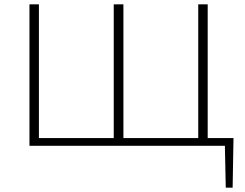

<svg xmlns="http://www.w3.org/2000/svg" viewBox="-20 -678 1140 893"><path d="M1066 -36 1062 195H1030L1026 0H117V-658H161V-36H509V-658H554V-36H902V-658H946V-36Z"/></svg>

Font: EauTestSC Light
Style: Regular
Weight: 300
Designer: Christian Thalmann (Catharsis Fonts)
Version: Version 0.001;PS 000.001;hotconv 1.0.88;makeotf.lib2.5.64775